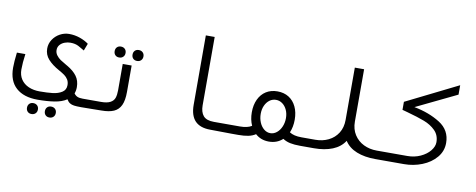

<svg xmlns="http://www.w3.org/2000/svg" viewBox="-69 -1054 3739 1507"><g transform="rotate(10 1800.0 -301.0)"><path d="M22 -213Q22 -260.5 31 -334.5H98.5Q88.5 -264 88.5 -210.5Q88.5 -165 110.2 -132.2Q132 -99.5 170.8 -82.5Q209.5 -65.5 259 -65.5Q319.5 -65.5 362.8 -70.5Q406 -75.5 436.2 -94.5Q466.5 -113.5 466.5 -151.5Q466.5 -177.5 455.2 -195.8Q444 -214 426.8 -226.5Q409.5 -239 380 -255.5Q324.5 -286 292 -322.2Q259.5 -358.5 259.5 -407.5Q259.5 -446.5 281 -479.2Q302.5 -512 337.2 -531Q372 -550 410 -550Q455 -550 496.5 -535.5Q538 -521 567 -499L545 -442L531.5 -450Q508.5 -464 495.5 -470.5Q482.5 -477 467.2 -480.5Q452 -484 430.5 -484Q409 -484 386.5 -475.8Q364 -467.5 349 -450.5Q334 -433.5 334 -409Q334 -386 347.8 -367.5Q361.5 -349 380.2 -336.2Q399 -323.5 427.5 -307.5L438 -301.5Q489 -272 515.2 -236Q541.5 -200 541.5 -149Q541.5 -120.5 532.5 -98Q543.5 -82 559.2 -75Q575 -68 601.5 -68V0Q565.5 0 545.2 -2.8Q525 -5.5 510.8 -14.5Q496.5 -23.5 485.5 -42.5Q447.5 -17 388.8 -7.8Q330 1.5 253.5 1.5Q144 1.5 83 -53Q22 -107.5 22 -213ZM184 77Q184 57.5 195.8 45.5Q207.5 33.5 227 33.5Q246.5 33.5 258.8 45.5Q271 57.5 271 77Q271 96.5 258.8 108.5Q246.5 120.5 227 120.5Q207.5 120.5 195.8 108.5Q184 96.5 184 77ZM327 79.5Q327 60 338.8 48Q350.5 36 370 36Q389.5 36 401.8 48Q414 60 414 79.5Q414 99 401.8 111Q389.5 123 370 123Q350.5 123 338.8 111Q327 99 327 79.5Z M601.5 -68H747.5Q796 -68 821.8 -81.8Q847.5 -95.5 856 -119.5Q864.5 -143.5 864.5 -180V-391H935.5V-180Q935.5 -113 917.5 -74.2Q899.5 -35.5 862 -18.8Q824.5 -2 762.5 -2L693.5 -1L601.5 0ZM784.5 -479.5Q784.5 -499 796.2 -511Q808 -523 827.5 -523Q847 -523 859.2 -511Q871.5 -499 871.5 -479.5Q871.5 -460 859.2 -448Q847 -436 827.5 -436Q808 -436 796.2 -448Q784.5 -460 784.5 -479.5ZM927.5 -477Q927.5 -496.5 939.2 -508.5Q951 -520.5 970.5 -520.5Q990 -520.5 1002.2 -508.5Q1014.5 -496.5 1014.5 -477Q1014.5 -457.5 1002.2 -445.5Q990 -433.5 970.5 -433.5Q951 -433.5 939.2 -445.5Q927.5 -457.5 927.5 -477Z M1468.5 -172 1468 -725H1538.5V-180Q1538.5 -126.5 1563.2 -97Q1588 -67.5 1648 -67.5H1801.5V0L1630.5 -2Q1549.5 -2 1509 -44.2Q1468.5 -86.5 1468.5 -172Z M1991 -30Q1966.5 -13.5 1933.5 -6.8Q1900.5 0 1855.5 0H1799V-67.5H1855.5Q1915.5 -67.5 1949 -89Q1928 -135.5 1928 -194Q1928 -252.5 1949 -297Q1970 -341.5 2008.5 -365.8Q2047 -390 2099 -390Q2151 -390 2189.5 -365.8Q2228 -341.5 2249 -297Q2270 -252.5 2270 -194Q2270 -136 2250 -90.5Q2283.5 -67.5 2345.5 -67.5H2402V0H2345.5Q2300 0 2266.8 -7Q2233.5 -14 2208.5 -31Q2163.5 10 2099 10Q2035 10 1991 -30ZM2200 -194Q2200 -230.5 2186.5 -259.8Q2173 -289 2149.8 -305.8Q2126.5 -322.5 2099 -322.5Q2071 -322.5 2048.2 -305.8Q2025.5 -289 2012.2 -259.8Q1999 -230.5 1999 -194Q1999 -157 2012.2 -125.5Q2025.5 -94 2048.5 -75.5Q2071.5 -57 2099 -57Q2126.5 -57 2149.8 -75.8Q2173 -94.5 2186.5 -126Q2200 -157.5 2200 -194Z M2397.5 -67.5H2457Q2513.5 -67.5 2560.8 -90.5Q2608 -113.5 2635.8 -157.5Q2663.5 -201.5 2663.5 -262V-679H2737.5V-262Q2737.5 -201.5 2765.8 -157.5Q2794 -113.5 2841.2 -90.5Q2888.5 -67.5 2945.5 -67.5H3002V0H2945.5Q2860.5 0 2797 -25.2Q2733.5 -50.5 2700.5 -102Q2667.5 -50.5 2604.8 -25.2Q2542 0 2457 0H2397.5Z M2998.5 -67.5H3189.5Q3246 -67.5 3293.5 -89.2Q3341 -111 3368.5 -145Q3396 -179 3396 -213Q3396 -269.5 3359.5 -305.8Q3323 -342 3270.2 -362.2Q3217.5 -382.5 3130 -406.5L3089.5 -417.5V-481.5L3502 -686.5V-611.5L3178 -455Q3297.5 -432.5 3384.8 -377.5Q3472 -322.5 3472 -220.5Q3472 -155 3429.5 -104.8Q3387 -54.5 3318.5 -27.2Q3250 0 3175 0H2998.5Z"/></g></svg>

Font: JuliaMono Light
Style: Regular
Weight: 300
Monospace: yes
Designer: cormullion
Foundry: corm
Version: Version 0.054; ttfautohint (v1.8.4)